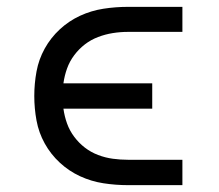

<svg xmlns="http://www.w3.org/2000/svg" viewBox="-20 -540 640 560"><path d="M353 0Q317 0 281.5 -5.5Q246 -11 213.5 -26Q181 -41 154.5 -65.5Q128 -90 110.5 -121.5Q93 -153 86.5 -188.5Q80 -224 80 -260Q80 -296 86.5 -331.5Q93 -367 110.5 -398.5Q128 -430 154.5 -454.5Q181 -479 213.5 -494Q246 -509 281.5 -514.5Q317 -520 353 -520H512V-447H353Q331 -447 309 -443.5Q287 -440 266 -432Q245 -424 227.5 -410.5Q210 -397 196.5 -379Q183 -361 175.5 -340Q168 -319 165 -297H424V-223H165Q168 -201 175.5 -180Q183 -159 196.5 -141Q210 -123 227.5 -109.5Q245 -96 266 -88Q287 -80 309 -77Q331 -74 353 -74H512V0Z"/></svg>

Font: Bmono
Style: Regular
Weight: 400
Monospace: yes
Designer: Belleve Invis
Foundry: Belleve Invis
Version: Version 11.2.2; ttfautohint (v1.8.2)